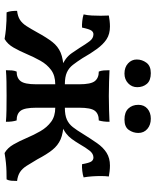

<svg xmlns="http://www.w3.org/2000/svg" viewBox="62 -748 695 860"><g transform="rotate(90 410.0 -318.5)"><path d="M666 9Q643 -4 627.5 -31Q612 -58 598.5 -90Q585 -122 568 -151.5Q551 -181 526 -199.5Q501 -218 463 -218V-261Q496 -261 516 -270Q536 -279 550 -297Q564 -315 579 -340Q602 -377 621.5 -405Q641 -433 665 -448Q689 -463 722 -463Q734 -463 747.5 -461.5Q761 -460 771 -458Q769 -442 769 -422Q769 -402 770.5 -382Q772 -362 775 -345Q763 -341 746 -339Q729 -337 716 -338Q710 -371 703.5 -380Q697 -389 686 -389Q669 -389 655.5 -372Q642 -355 626 -327Q614 -307 603 -292Q592 -277 577.5 -266Q563 -255 537 -244L528 -256Q577 -254 604.5 -242Q632 -230 652 -205Q672 -180 694 -138Q711 -109 723.5 -89.5Q736 -70 751.5 -60Q767 -50 791 -47Q791 -33 790 -21Q789 -9 784 0Q766 0 747.5 0.5Q729 1 709.5 3Q690 5 666 9ZM155 9Q132 5 111.5 3Q91 1 73 0.5Q55 0 36 0Q32 -9 30.5 -21Q29 -33 29 -47Q54 -50 69.5 -60Q85 -70 97.5 -89.5Q110 -109 126 -138Q149 -180 168.5 -205Q188 -230 216 -242Q244 -254 293 -256L283 -244Q258 -255 243.5 -266Q229 -277 218.5 -292Q208 -307 195 -327Q178 -355 165 -372Q152 -389 134 -389Q124 -389 117.5 -380Q111 -371 104 -338Q92 -337 74.5 -339Q57 -341 45 -345Q49 -362 50 -382Q51 -402 51 -422Q51 -442 50 -458Q60 -460 73.5 -461.5Q87 -463 99 -463Q133 -463 156 -448Q179 -433 199.5 -405Q220 -377 241 -340Q257 -315 271 -297Q285 -279 305 -270Q325 -261 358 -261V-218Q319 -218 294 -199.5Q269 -181 252.5 -151.5Q236 -122 222.5 -90Q209 -58 193.5 -31Q178 -4 155 9ZM295 3Q295 -13 296 -24Q297 -35 301 -45Q330 -45 344 -63Q358 -81 358 -132V-326Q358 -377 344 -395Q330 -413 301 -413Q297 -423 296 -434.5Q295 -446 295 -461Q317 -460 347 -459Q377 -458 410 -458Q443 -458 473.5 -459Q504 -460 526 -461Q526 -446 524.5 -434.5Q523 -423 520 -413Q490 -413 476.5 -395Q463 -377 463 -326V-132Q463 -81 476.5 -63Q490 -45 520 -45Q523 -35 524.5 -24Q526 -13 526 3Q504 1 473.5 0.5Q443 0 410 0Q377 0 347 0.5Q317 1 295 3ZM516 -528Q483 -528 466.5 -545.5Q450 -563 450 -590Q450 -616 467.5 -631Q485 -646 512 -646Q540 -646 558 -630.5Q576 -615 576 -590Q576 -567 562.5 -547.5Q549 -528 516 -528ZM310 -528Q282 -528 264.5 -544Q247 -560 247 -583Q247 -607 261.5 -626.5Q276 -646 308 -646Q341 -646 356 -628.5Q371 -611 371 -585Q371 -561 353.5 -544.5Q336 -528 310 -528Z"/></g></svg>

Font: Vollkorn Medium
Style: Regular
Weight: 500
Designer: Friedrich Althausen
Foundry: Friedrich Althausen
Version: Version 5.000